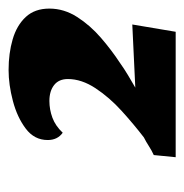

<svg xmlns="http://www.w3.org/2000/svg" viewBox="-11 -803 429 447"><g transform="rotate(-90 203.5 -579.5)"><path d="M61 -385 66 -436Q77 -441 87 -447.5Q97 -454 107 -459Q137 -482 168.5 -510.5Q200 -539 221.5 -571.5Q243 -604 243 -636Q243 -657 229 -668Q215 -679 192 -679Q172 -679 153 -672Q134 -665 118 -648Q101 -660 101 -683Q101 -714 127.5 -734Q154 -754 192 -764Q230 -774 264 -774Q303 -774 335.5 -764.5Q368 -755 387.5 -734Q407 -713 407 -679Q407 -645 387.5 -614.5Q368 -584 339 -559Q310 -534 281 -515Q267 -505 252 -496Q237 -487 223 -479L370 -486L353 -385Z"/></g></svg>

Font: Sansita Swashed Black
Style: Regular
Weight: 900
Designer: Pablo Cosgaya
Foundry: Omnibus-Type
Version: Version 1.003; ttfautohint (v1.8.3)